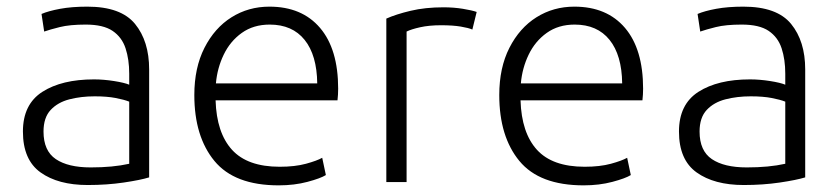

<svg xmlns="http://www.w3.org/2000/svg" viewBox="-20 -548 2524 578"><path d="M244 9Q155 9 102 -29Q49 -67 49 -152Q49 -234 107.5 -271.5Q166 -309 263 -309Q292 -309 323.5 -304Q355 -299 369 -293V-326Q369 -369 358 -402.5Q347 -436 319 -455Q291 -474 238 -474Q190 -474 160 -466.5Q130 -459 113 -453L105 -506Q126 -515 161 -521.5Q196 -528 243 -528Q344 -528 386.5 -476Q429 -424 429 -339V-14Q403 -6 352.5 1.5Q302 9 244 9ZM253 -44Q320 -44 369 -55V-242Q354 -248 328 -253Q302 -258 265 -258Q224 -258 189 -249Q154 -240 132.5 -217Q111 -194 111 -152Q111 -94 148 -69Q185 -44 253 -44Z M819 10Q686 10 625.5 -63.5Q565 -137 565 -262Q565 -344 595.5 -404Q626 -464 677 -496Q728 -528 791 -528Q889 -528 943.5 -464Q998 -400 998 -281Q998 -273 997.5 -263.5Q997 -254 996 -246H629Q632 -148 678.5 -97Q725 -46 822 -46Q868 -46 901 -55Q934 -64 950 -73L961 -21Q945 -11 905.5 -0.5Q866 10 819 10ZM630 -297H935Q934 -382 897 -428Q860 -474 792 -474Q743 -474 708 -449Q673 -424 653.5 -383.5Q634 -343 630 -297Z M1143 0V-492Q1172 -505 1216 -515.5Q1260 -526 1315 -526Q1346 -526 1373.5 -521.5Q1401 -517 1415 -512L1402 -459Q1391 -464 1367 -468Q1343 -472 1308 -472Q1272 -472 1245 -466Q1218 -460 1204 -453V0Z M1737 10Q1604 10 1543.5 -63.5Q1483 -137 1483 -262Q1483 -344 1513.5 -404Q1544 -464 1595 -496Q1646 -528 1709 -528Q1807 -528 1861.5 -464Q1916 -400 1916 -281Q1916 -273 1915.5 -263.5Q1915 -254 1914 -246H1547Q1550 -148 1596.5 -97Q1643 -46 1740 -46Q1786 -46 1819 -55Q1852 -64 1868 -73L1879 -21Q1863 -11 1823.5 -0.5Q1784 10 1737 10ZM1548 -297H1853Q1852 -382 1815 -428Q1778 -474 1710 -474Q1661 -474 1626 -449Q1591 -424 1571.5 -383.5Q1552 -343 1548 -297Z M2219 9Q2130 9 2077 -29Q2024 -67 2024 -152Q2024 -234 2082.5 -271.5Q2141 -309 2238 -309Q2267 -309 2298.5 -304Q2330 -299 2344 -293V-326Q2344 -369 2333 -402.5Q2322 -436 2294 -455Q2266 -474 2213 -474Q2165 -474 2135 -466.5Q2105 -459 2088 -453L2080 -506Q2101 -515 2136 -521.5Q2171 -528 2218 -528Q2319 -528 2361.5 -476Q2404 -424 2404 -339V-14Q2378 -6 2327.5 1.5Q2277 9 2219 9ZM2228 -44Q2295 -44 2344 -55V-242Q2329 -248 2303 -253Q2277 -258 2240 -258Q2199 -258 2164 -249Q2129 -240 2107.5 -217Q2086 -194 2086 -152Q2086 -94 2123 -69Q2160 -44 2228 -44Z"/></svg>

Font: Ubuntu Sans Light
Style: Regular
Weight: 300
Designer: Dalton Maag Ltd
Foundry: Dalton Maag Ltd
Version: Version 1.006; ttfautohint (v1.8.4.7-5d5b)